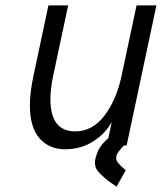

<svg xmlns="http://www.w3.org/2000/svg" viewBox="-20 -544 605 718"><path d="M168.5 -173.3Q168.5 -52.7 261.2 -52.7Q325.7 -52.7 370.6 -111.6Q415.5 -170.4 434.6 -260.3L490.7 -523.9H564.9L453.6 0H379.4L397.9 -88.4Q375 -44.9 328.9 -15.4Q282.7 14.2 223.4 14.2Q164.1 14.2 127.9 -26.6Q91.8 -67.4 91.8 -149.9Q91.8 -197.3 105 -259.8L161.1 -523.9H234.9L178.7 -259.8Q168.5 -210 168.5 -173.3ZM452.6 -8.8Q415 27.3 415 42Q411.6 55.7 426.8 70.8Q428.2 72.3 430.2 74.5Q432.1 76.7 433.6 78.1Q437 81.5 439.2 83Q441.4 84.5 450.2 92.8L416 153.8Q414.6 152.8 412.1 151.4Q404.8 146 392.6 137.7Q375 126 357.4 108.4Q339.8 90.8 337.4 80.6Q335 70.3 335 63.5Q335 47.9 346.4 20.8Q357.9 -6.3 395.5 -36.1Z"/></svg>

Font: Tuffy
Style: Italic
Weight: 400
Italic angle: -12°
Designer: Thatcher Ulrich, Karoly Barta and Michael Everson
Version: Version 001.271